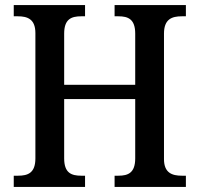

<svg xmlns="http://www.w3.org/2000/svg" viewBox="-20 -734 784 754"><path d="M34 0H314V-44H299C260 -44 232 -55 232 -112V-345H511V-112C511 -55 483 -44 445 -44H430V0H710V-44H694C656 -44 624 -55 624 -109V-602C624 -659 655 -670 694 -670H710V-714H430V-670H445C483 -670 511 -659 511 -602V-401H232V-602C232 -659 260 -670 299 -670H314V-714H34V-670H50C88 -670 119 -659 119 -604V-112C119 -55 90 -44 51 -44H34Z"/></svg>

Font: Noto Serif SemiCondensed Medium
Style: Regular
Weight: 500
Width: 4
Designer: Monotype Design Team
Foundry: Monotype Imaging Inc.
Version: Version 2.014